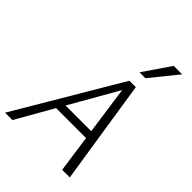

<svg xmlns="http://www.w3.org/2000/svg" viewBox="-257 -1025 1143 1143"><g transform="rotate(45 315.0 -453.5)"><path d="M483 0 395 -622H419L64 0H2L391 -658H445L547 0ZM163 -234 191 -285H467L482 -234ZM398 -736 515 -907H586L448 -736Z"/></g></svg>

Font: Ysabeau Office Light
Style: Italic
Weight: 300
Italic angle: -12°
Designer: Christian Thalmann (Catharsis Fonts)
Version: Version 2.001;gftools[0.9.30]; featfreeze: tnum,lnum,ss02